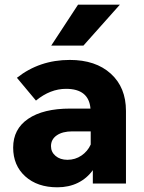

<svg xmlns="http://www.w3.org/2000/svg" viewBox="-20 -781 614 817"><path d="M224 16Q139 16 87.5 -30.5Q36 -77 36 -153Q36 -232 100 -275.5Q164 -319 279 -319H365Q358 -403 261 -403Q194 -403 133 -353L52 -450Q148 -526 277 -526Q387 -526 451.5 -467.5Q516 -409 516 -309V0H375V-57Q350 -22 311.5 -3Q273 16 224 16ZM267 -101Q300 -101 326.5 -119Q353 -137 366 -166V-222H288Q246 -222 221.5 -205Q197 -188 197 -159Q197 -134 216.5 -117.5Q236 -101 267 -101ZM490 -761 335 -587H198L312 -761Z"/></svg>

Font: Wix Madefor Text ExtraBold
Style: Regular
Weight: 800
Designer: Dalton Maag Ltd
Foundry: Dalton Maag Ltd
Version: Version 3.100